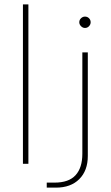

<svg xmlns="http://www.w3.org/2000/svg" viewBox="-20 -750 507 879"><path d="M85 0V-730H110V0ZM194 109V86H230Q295 86 326 52Q357 18 357 -46V-510H382V-36Q382 31 343 70Q304 109 236 109ZM369 -622Q359 -622 351 -630Q343 -638 343 -648Q343 -659 351 -666.5Q359 -674 369 -674Q380 -674 387.5 -666.5Q395 -659 395 -648Q395 -638 387.5 -630Q380 -622 369 -622Z"/></svg>

Font: MuseoModerno Thin
Style: Regular
Weight: 100
Designer: Pablo Cosgaya, Héctor Gatti, Marcela Romero, and the Authors of The MuseoModerno Project.
Foundry: Omnibus-Type Team
Version: Version 1.003